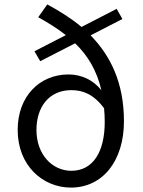

<svg xmlns="http://www.w3.org/2000/svg" viewBox="-20 -836 648 869"><path d="M303 -63C217 -63 145 -136 145 -248C145 -352 202 -428 303 -428C353 -428 403 -411 451 -346C453 -326 454 -305 454 -283C454 -152 403 -63 303 -63ZM534 -750 508 -796 349 -714C301 -754 248 -787 194 -816L153 -758C198 -733 240 -707 278 -677L136 -604L162 -559L320 -640C377 -585 418 -518 439 -427C401 -476 346 -499 290 -499C159 -499 60 -400 60 -248C60 -86 174 13 301 13C445 13 541 -108 541 -287C541 -463 479 -585 390 -676Z"/></svg>

Font: Noto Sans CJK JP Regular
Style: Regular
Weight: 400
Designer: Ryoko NISHIZUKA (kana & ideographs); Paul D. Hunt (Latin, Greek & Cyrillic); Wenlong ZHANG (bopomofo); Sandoll Communica
Foundry: Adobe Systems Incorporated
Version: Version 1.001;PS 1.001;hotconv 1.0.78;makeotf.lib2.5.61930